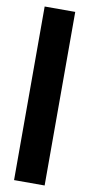

<svg xmlns="http://www.w3.org/2000/svg" viewBox="-93 -705 421 903"><g transform="rotate(10 117.0 -253.5)"><path d="M44 161V-668H190V161Z"/></g></svg>

Font: Atkinson Hyperlegible
Style: Bold
Weight: 700
Designer: Elliott Scott, Megan Eiswerth, Linus Boman, Theodore Petrosky
Foundry: Braille Institute
Version: Version 1.006; ttfautohint (v1.8.3)